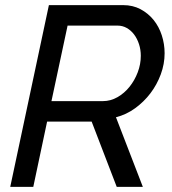

<svg xmlns="http://www.w3.org/2000/svg" viewBox="-20 -730 673 750"><path d="M20 0 171 -710H461Q499 -710 529 -694Q559 -678 580 -652Q601 -626 612 -592Q623 -558 623 -522Q623 -480 608 -439.5Q593 -399 567.5 -365.5Q542 -332 507.5 -307Q473 -282 433 -272L538 0H436L338 -255H164L110 0ZM382 -335Q412 -335 439 -350.5Q466 -366 486 -391Q506 -416 518 -447.5Q530 -479 530 -512Q530 -536 523 -557.5Q516 -579 504 -595Q492 -611 475.5 -620.5Q459 -630 439 -630H244L181 -335Z"/></svg>

Font: PTCRaleway Medium
Style: Italic
Weight: 500
Italic angle: -12°
Designer: Matt McInerney, Pablo Impallari, Rodrigo Fuenzalida
Foundry: Matt McInerney, Pablo Impallari, Rodrigo Fuenzalida
Version: Version 3.000g; ttfautohint (v1.5) -l 8 -r 28 -G 28 -x 14 -D